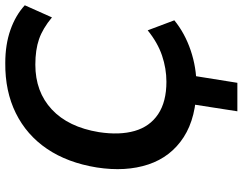

<svg xmlns="http://www.w3.org/2000/svg" viewBox="-116 -639 920 728"><g transform="rotate(-90 344.0 -275.0)"><path d="M286 165 321 -60H430L394 165ZM383 10Q263 10 188 -38.5Q113 -87 84.5 -172.5Q56 -258 73 -368Q91 -479 143.5 -556.5Q196 -634 279 -675Q362 -716 469 -715Q539 -715 594.5 -695.5Q650 -676 688 -641L642 -538Q600 -573 559.5 -587Q519 -601 463 -601Q360 -601 293 -538.5Q226 -476 207 -360Q195 -282 211.5 -224.5Q228 -167 275 -135.5Q322 -104 398 -104Q448 -104 497 -120.5Q546 -137 593 -175L631 -74Q582 -34 517 -12Q452 10 383 10Z"/></g></svg>

Font: Mulish ExtraLight
Style: Italic
Weight: 200
Italic angle: -9°
Designer: Vernon Adams
Foundry: Vernon Adams
Version: Version 3.603